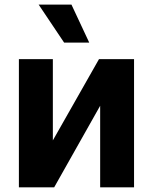

<svg xmlns="http://www.w3.org/2000/svg" viewBox="-20 -797 651 817"><path d="M204.9 -199.6 401.3 -545.5H550.4V0H406.2V-346.9L210.6 0H60.4V-545.5H204.9ZM359.7 -615.8H252.8L144.5 -777.3H284.1Z"/></svg>

Font: Inter UI
Style: Bold
Weight: 700
Designer: Rasmus Andersson
Foundry: rsms
Version: 3.2;8d6f07862